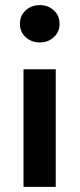

<svg xmlns="http://www.w3.org/2000/svg" viewBox="-20 -731 311 751"><path d="M58 -638Q58 -670 80.5 -690.5Q103 -711 136 -711Q168 -711 190.5 -690.5Q213 -670 213 -638Q213 -606 190.5 -585.5Q168 -565 136 -565Q103 -565 80.5 -585.5Q58 -606 58 -638ZM72 -460H198V0H72Z"/></svg>

Font: Von Semi
Style: Regular
Weight: 600
Version: Version 4.000; ttfautohint (v1.8.4.7-5d5b)